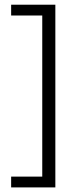

<svg xmlns="http://www.w3.org/2000/svg" viewBox="-20 -696 342 836"><path d="M221 120H28.5V73H164V-628.5H28.5V-675.5H221Z"/></svg>

Font: Anek Telugu Medium Light
Style: Regular
Weight: 300
Version: Version 1.003